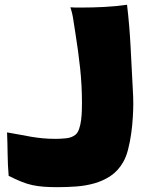

<svg xmlns="http://www.w3.org/2000/svg" viewBox="-20 -776 653 811"><path d="M543 -336.9Q543 -313.5 541 -280.3Q539.1 -247.1 534.2 -211.9Q529.3 -176.8 521 -144.5Q512.7 -112.3 500 -90.8Q478.5 -53.7 446.8 -32.7Q415 -11.7 378.4 -1.5Q341.8 8.8 301.8 11.7Q261.7 14.6 222.7 14.6Q189.5 14.6 164.6 12.7Q139.6 10.7 116.7 5.9Q93.8 1 69.8 -8.8Q45.9 -18.6 16.6 -33.2Q12.7 -79.1 12.2 -124.5Q11.7 -169.9 9.8 -216.8Q40 -211.9 64.5 -207Q88.9 -202.1 112.3 -198.2Q135.7 -194.3 160.2 -191.9Q184.6 -189.5 215.8 -189.5Q235.4 -189.5 259.3 -191.9Q283.2 -194.3 298.8 -207Q308.6 -214.8 314.5 -232.4Q320.3 -250 322.8 -270.5Q325.2 -291 325.7 -310.5Q326.2 -330.1 326.2 -341.8Q326.2 -415 318.4 -488.3Q310.5 -561.5 298.8 -633.8Q293.9 -662.1 290 -690.4Q286.1 -718.8 277.3 -745.1Q288.1 -744.1 299.3 -744.1Q310.5 -744.1 323.2 -744.1Q372.1 -744.1 419.9 -746.6Q467.8 -749 516.6 -755.9Q527.3 -665 531.7 -576.7Q536.1 -488.3 541 -397.5Q542 -381.8 542.5 -367.2Q543 -352.5 543 -336.9Z"/></svg>

Font: Slackey
Style: Regular
Weight: 400
Designer: Squid
Foundry: Font Diner, Inc DBA Sideshow
Version: Version 1.001